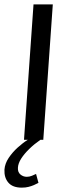

<svg xmlns="http://www.w3.org/2000/svg" viewBox="-48 -632 314 868"><path d="M60.5 0 103.5 -612H190.7L147.7 0ZM50.3 216.3Q9.4 216.3 -10.1 193.7Q-29.6 171.2 -27.9 135Q-25.9 107.4 -8.7 81.8Q8.5 56.2 32.2 34.8Q55.9 13.4 77.7 0H134.8Q107 19.2 84.3 41.3Q61.5 63.5 47.7 85.1Q34 106.8 33 126.2Q31.7 146.3 44.3 156.8Q56.9 167.3 73.2 167.3Q85.3 167.3 96.6 162.5Q108 157.6 115 154.3L125.9 194.7Q116.9 199.7 105.5 204.6Q94.2 209.5 80.7 212.9Q67.3 216.3 50.3 216.3Z"/></svg>

Font: Ancizar Sans Thin
Style: Italic
Weight: 100
Italic angle: -4°
Designer: Cesar Puertas, Viviana Monsalve, Julian Moncada, Julian Prieto, Jose Castro, Mariel Hernandez, Felipe Aragon, Sara Alarc
Version: Version 8.100